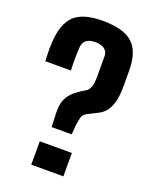

<svg xmlns="http://www.w3.org/2000/svg" viewBox="-150 -893 773 975"><g transform="rotate(20 236.5 -405.5)"><path d="M173.7 -214.7 171.6 -269Q168.8 -307.3 173.5 -336.2Q178.2 -365.1 197 -389.6Q215.8 -414.1 254.9 -438.5L273.8 -450Q286.8 -457.5 293.1 -470.8Q299.4 -484.2 301.3 -500.6Q303.2 -517 303.2 -533.9V-643.5Q303.2 -669 285.4 -682.6Q267.7 -696.1 234.4 -696.1Q203.5 -696.1 186.8 -682.6Q170 -669.1 168.3 -643.8Q166.4 -612.5 166.2 -579.1Q166 -545.6 167.5 -518H29.1Q28.2 -541.6 27.7 -556.9Q27.2 -572.3 27.2 -585.8Q27.3 -599.3 28.2 -618.3Q33.8 -721.6 80.7 -766.2Q127.7 -810.8 233.4 -810.8Q346.7 -810.8 396.2 -765.9Q445.6 -721 445.6 -618.3Q445.6 -603 445.7 -588.4Q445.7 -573.8 445.9 -560.5Q446 -547.3 445.9 -533.7Q445.6 -479.4 435.9 -446.3Q426.1 -413.2 410.9 -395.1Q395.7 -377 378.6 -367.7Q361.4 -358.5 346.2 -351.1L321.3 -339Q298.7 -327.9 294.1 -308.6Q289.5 -289.3 286.3 -268.8L282.3 -214.7ZM141.7 0V-126.2H315.3V0Z"/></g></svg>

Font: Big Shoulders Thin
Style: Regular
Weight: 100
Version: Version 2.002